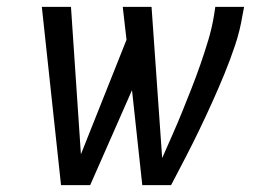

<svg xmlns="http://www.w3.org/2000/svg" viewBox="-20 -540 790 560"><path d="M158 0 102 -520H187L216 -90L349 -424L338 -520H422L453 -79Q468 -113 483 -147Q498 -181 512 -215.5Q526 -250 539.5 -284.5Q553 -319 565 -353.5Q577 -388 587.5 -423Q598 -458 604 -494L608 -520H692L687 -494Q680 -451 666 -409Q652 -367 635 -325.5Q618 -284 599.5 -243Q581 -202 561.5 -161.5Q542 -121 521 -80.5Q500 -40 479 0H395L365 -277L243 0Z"/></svg>

Font: Iosevka Etoile Oblique
Style: Regular
Weight: 400
Italic angle: -9°
Designer: Belleve Invis
Foundry: Belleve Invis
Version: Version 15.5.2; ttfautohint (v1.8.4)